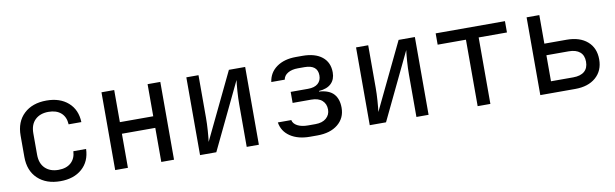

<svg xmlns="http://www.w3.org/2000/svg" viewBox="-41 -944 4282 1337"><g transform="rotate(-10 2100.0 -275.0)"><path d="M304 10Q204 10 144.5 -46Q85 -102 85 -200V-350Q85 -448 144.5 -504Q204 -560 304 -560Q399 -560 457 -509Q515 -458 518 -370H428Q425 -423 392.5 -451.5Q360 -480 304 -480Q245 -480 210 -446.5Q175 -413 175 -351V-200Q175 -138 210 -104Q245 -70 304 -70Q360 -70 392.5 -99Q425 -128 428 -180H518Q515 -92 457 -41Q399 10 304 10Z M692 0V-550H782V-323H1018V-550H1108V0H1018V-241H782V0Z M1292 0V-550H1378V-250Q1378 -207 1374.5 -158Q1371 -109 1367 -80L1593 -550H1708V0H1622V-300Q1622 -344 1625.5 -393Q1629 -442 1633 -471L1407 0Z M2069 7Q1984 7 1929.5 -29.5Q1875 -66 1865 -130H1960Q1965 -104 1994 -88.5Q2023 -73 2069 -73H2121Q2170 -73 2197.5 -97Q2225 -121 2225 -158Q2225 -198 2198.5 -222Q2172 -246 2121 -246H1990V-324H2113Q2159 -324 2183 -345Q2207 -366 2207 -402Q2207 -477 2114 -477H2068Q2025 -477 1997 -460.5Q1969 -444 1964 -415H1869Q1878 -481 1931.5 -519Q1985 -557 2068 -557H2114Q2203 -557 2252.5 -517.5Q2302 -478 2302 -407Q2302 -358 2272.5 -329Q2243 -300 2185 -296V-292Q2256 -287 2288 -251.5Q2320 -216 2320 -154Q2320 -81 2266 -37Q2212 7 2121 7Z M2492 0V-550H2578V-250Q2578 -207 2574.5 -158Q2571 -109 2567 -80L2793 -550H2908V0H2822V-300Q2822 -344 2825.5 -393Q2829 -442 2833 -471L2607 0Z M3255 0V-470H3055V-550H3545V-470H3345V0Z M3698 0V-550H3788V-348H3945Q4038 -348 4091.5 -301.5Q4145 -255 4145 -174Q4145 -94 4091 -47Q4037 0 3945 0ZM3788 -82H3945Q3997 -82 4024.5 -105.5Q4052 -129 4052 -174Q4052 -219 4024.5 -242.5Q3997 -266 3945 -266H3788Z"/></g></svg>

Font: JetBrainsMono NF
Style: Regular
Weight: 400
Designer: Philipp Nurullin, Konstantin Bulenkov
Foundry: JetBrains
Version: Version 2.251; ttfautohint (v1.8.3);Nerd Fonts 2.2.2